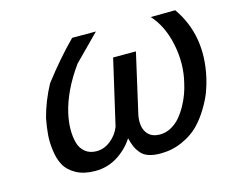

<svg xmlns="http://www.w3.org/2000/svg" viewBox="-79 -611 890 739"><g transform="rotate(-15 366.0 -242.0)"><path d="M261.2 -500 262.2 -501H356.9L256.8 -399.9Q192.9 -311.5 172.9 -226.1Q165.5 -193.4 165 -163.8Q164.6 -134.3 171.1 -109.4Q177.7 -84.5 195.8 -69.8Q213.9 -55.2 241.2 -55.2Q271 -55.2 297.1 -75.9Q323.2 -96.7 335 -127L395 -387.2H485.8L431.2 -147Q423.8 -104 440.4 -79.1Q457 -54.2 493.2 -54.2Q516.6 -54.2 537.6 -65.7Q558.6 -77.1 573.7 -95Q588.9 -112.8 601.6 -135.7Q614.3 -158.7 621.8 -179.7Q629.4 -200.7 633.8 -221.2Q651.9 -293.9 636 -372.3Q620.1 -450.7 575.2 -500L672.9 -501Q757.8 -379.9 721.2 -217.8Q715.3 -192.4 705.6 -165.8Q695.8 -139.2 675.3 -105Q654.8 -70.8 629.2 -44.9Q603.5 -19 563.2 -1Q522.9 17.1 476.1 17.1Q448.7 17.1 429.7 10.7Q410.6 4.4 399.2 -9Q387.7 -22.5 381.6 -36.4Q375.5 -50.3 370.1 -71.8Q343.3 -31.2 303.7 -7.1Q264.2 17.1 216.8 17.1Q171.9 17.1 141.4 0.5Q110.8 -16.1 96.9 -41Q83 -65.9 78.4 -100.6Q73.7 -135.3 76.2 -165Q78.6 -194.8 85 -228Q101.6 -292.5 134.8 -354Q199.7 -438.5 261.2 -500Z"/></g></svg>

Font: Perun
Style: Italic
Weight: 400
Italic angle: -12°
Foundry: Stefan Peev, Context Ltd
Version: Version 001.000